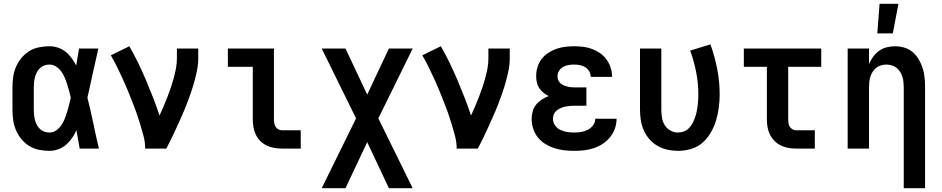

<svg xmlns="http://www.w3.org/2000/svg" viewBox="-20 -787 4990 1017"><path d="M242 12Q215 12 187 6.5Q159 1 135.5 -13.5Q112 -28 94 -49.5Q76 -71 65 -96.5Q54 -122 50 -149.5Q46 -177 46 -205V-325Q46 -353 50 -380.5Q54 -408 65 -433.5Q76 -459 94 -480.5Q112 -502 135.5 -516.5Q159 -531 187 -536.5Q215 -542 242 -542Q265 -542 287.5 -534.5Q310 -527 328 -512.5Q346 -498 359.5 -479Q373 -460 384 -440Q387 -462 391 -484.5Q395 -507 399 -530H501Q492 -491 483.5 -452Q475 -413 466 -374V-373Q460 -347 454.5 -321Q449 -295 443 -270Q460 -203 474 -135Q488 -67 504 0H402Q398 -24 393.5 -48.5Q389 -73 385 -97Q375 -75 361.5 -55.5Q348 -36 330 -20.5Q312 -5 289 3.5Q266 12 242 12ZM242 -85Q262 -85 278 -96.5Q294 -108 305 -124Q316 -140 323 -158Q330 -176 335.5 -194.5Q341 -213 346 -232Q351 -251 355 -270Q351 -288 346 -306Q341 -324 335.5 -341.5Q330 -359 322.5 -376.5Q315 -394 304 -409Q293 -424 277 -434.5Q261 -445 242 -445Q228 -445 215 -440.5Q202 -436 192 -426.5Q182 -417 175.5 -405Q169 -393 165.5 -379.5Q162 -366 160.5 -352.5Q159 -339 159 -325V-205Q159 -191 160.5 -177.5Q162 -164 165.5 -150.5Q169 -137 175.5 -125Q182 -113 192 -103.5Q202 -94 215 -89.5Q228 -85 242 -85Z M749 0Q749 -33 740.5 -65.5Q732 -98 722.5 -129.5Q713 -161 702 -192Q691 -223 678.5 -254Q666 -285 653.5 -315.5Q641 -346 627 -376Q613 -406 598.5 -435.5Q584 -465 567 -494L665 -542Q690 -499 712 -453.5Q734 -408 753.5 -362Q773 -316 791 -269.5Q809 -223 825 -175Q836 -199 846.5 -223.5Q857 -248 866.5 -272.5Q876 -297 884.5 -322Q893 -347 900 -372.5Q907 -398 912 -424.5Q917 -451 917 -477V-530H1030V-477Q1030 -445 1023.5 -413.5Q1017 -382 1008.5 -351.5Q1000 -321 989.5 -291Q979 -261 967.5 -231.5Q956 -202 943 -173Q930 -144 917 -115Q904 -86 890 -57Q876 -28 861 0Z M1573 0H1474Q1453 0 1432.5 -3.5Q1412 -7 1393 -16Q1374 -25 1359 -40Q1344 -55 1335 -74Q1326 -93 1322.5 -113.5Q1319 -134 1319 -155V-433H1187V-530H1431V-155Q1431 -145 1433 -134.5Q1435 -124 1440 -115.5Q1445 -107 1454.5 -102Q1464 -97 1474 -97H1573Z M1810 210H1684L1866 -160L1684 -530H1810L1925 -286L2040 -530H2166L1984 -160L2166 210H2040L1925 -34Z M2399 0Q2399 -33 2390.5 -65.5Q2382 -98 2372.5 -129.5Q2363 -161 2352 -192Q2341 -223 2328.5 -254Q2316 -285 2303.5 -315.5Q2291 -346 2277 -376Q2263 -406 2248.5 -435.5Q2234 -465 2217 -494L2315 -542Q2340 -499 2362 -453.5Q2384 -408 2403.5 -362Q2423 -316 2441 -269.5Q2459 -223 2475 -175Q2486 -199 2496.5 -223.5Q2507 -248 2516.5 -272.5Q2526 -297 2534.5 -322Q2543 -347 2550 -372.5Q2557 -398 2562 -424.5Q2567 -451 2567 -477V-530H2680V-477Q2680 -445 2673.5 -413.5Q2667 -382 2658.5 -351.5Q2650 -321 2639.5 -291Q2629 -261 2617.5 -231.5Q2606 -202 2593 -173Q2580 -144 2567 -115Q2554 -86 2540 -57Q2526 -28 2511 0Z M3022 12Q2995 12 2968.5 9Q2942 6 2917 -2Q2892 -10 2869 -24Q2846 -38 2829.5 -58.5Q2813 -79 2804.5 -105Q2796 -131 2796 -157Q2796 -177 2801.5 -197Q2807 -217 2819.5 -232.5Q2832 -248 2849.5 -259.5Q2867 -271 2886 -278Q2871 -286 2858 -296.5Q2845 -307 2836 -320.5Q2827 -334 2823.5 -350.5Q2820 -367 2820 -383Q2820 -408 2827 -431.5Q2834 -455 2848.5 -474Q2863 -493 2883.5 -506.5Q2904 -520 2926.5 -528Q2949 -536 2973 -539Q2997 -542 3021 -542Q3046 -542 3070 -539Q3094 -536 3116.5 -527.5Q3139 -519 3159 -505Q3179 -491 3193 -471.5Q3207 -452 3214.5 -428.5Q3222 -405 3222 -381V-380H3109Q3109 -396 3101 -409.5Q3093 -423 3080 -431Q3067 -439 3052 -442Q3037 -445 3021 -445Q3006 -445 2991 -442.5Q2976 -440 2962.5 -432.5Q2949 -425 2941 -411.5Q2933 -398 2933 -382Q2933 -372 2937 -362.5Q2941 -353 2948.5 -346Q2956 -339 2965.5 -335Q2975 -331 2984.5 -328.5Q2994 -326 3004.5 -325Q3015 -324 3025 -324H3086V-227H3025Q3012 -227 2999.5 -226Q2987 -225 2975 -222.5Q2963 -220 2951 -215Q2939 -210 2929 -202Q2919 -194 2914 -182.5Q2909 -171 2909 -158Q2909 -139 2920 -123Q2931 -107 2948 -99Q2965 -91 2984 -88Q3003 -85 3022 -85Q3040 -85 3058.5 -88Q3077 -91 3093.5 -99.5Q3110 -108 3121.5 -123.5Q3133 -139 3133 -158H3246Q3246 -131 3237 -106Q3228 -81 3211.5 -60.5Q3195 -40 3173 -25.5Q3151 -11 3126 -2.5Q3101 6 3074.5 9Q3048 12 3022 12Z M3571 12Q3543 12 3515.5 6Q3488 0 3463.5 -14Q3439 -28 3420.5 -49Q3402 -70 3390.5 -95.5Q3379 -121 3374.5 -149Q3370 -177 3370 -205V-530H3483V-205Q3483 -184 3486.5 -163Q3490 -142 3501 -124Q3512 -106 3531 -95.5Q3550 -85 3571 -85Q3587 -85 3602 -90.5Q3617 -96 3628.5 -107.5Q3640 -119 3647.5 -133Q3655 -147 3660.5 -162Q3666 -177 3669.5 -192.5Q3673 -208 3675 -224Q3677 -240 3678 -256Q3679 -272 3679 -287Q3679 -347 3667.5 -405Q3656 -463 3636 -519L3743 -552Q3766 -488 3779 -421.5Q3792 -355 3792 -288Q3792 -253 3787.5 -218Q3783 -183 3773 -149.5Q3763 -116 3745 -85Q3727 -54 3701 -31Q3675 -8 3640.5 2Q3606 12 3571 12Z M4296 0H4197Q4177 0 4156 -3.5Q4135 -7 4116.5 -16Q4098 -25 4083 -40Q4068 -55 4058.5 -74Q4049 -93 4045.5 -113.5Q4042 -134 4042 -155V-433H3920V-530H4330V-433H4155V-155Q4155 -145 4156.5 -134.5Q4158 -124 4163.5 -115.5Q4169 -107 4178 -102Q4187 -97 4197 -97H4296Z M4767 210V-325Q4767 -339 4765.5 -353.5Q4764 -368 4759.5 -381.5Q4755 -395 4747.5 -407Q4740 -419 4728.5 -428Q4717 -437 4703 -441Q4689 -445 4675 -445Q4661 -445 4647 -441Q4633 -437 4621.5 -428Q4610 -419 4602.5 -407Q4595 -395 4590.5 -381.5Q4586 -368 4584.5 -353.5Q4583 -339 4583 -325V0H4470V-530H4583V-448Q4592 -468 4605 -486.5Q4618 -505 4636.5 -518Q4655 -531 4677 -536.5Q4699 -542 4721 -542Q4746 -542 4771 -534.5Q4796 -527 4815 -510.5Q4834 -494 4847 -471.5Q4860 -449 4867.5 -425Q4875 -401 4877.5 -375.5Q4880 -350 4880 -325V210Z M4627 -610 4639 -767H4739L4709 -610Z"/></svg>

Font: Lode Term
Style: Bold
Weight: 700
Monospace: yes
Designer: Belleve Invis
Foundry: Belleve Invis
Version: Version 29.2.0